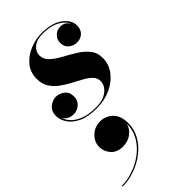

<svg xmlns="http://www.w3.org/2000/svg" viewBox="-283 -537 1001 1001"><g transform="rotate(-45 217.5 -36.5)"><path d="M41.3 162.6Q41.3 126.5 69.9 99.2Q98.6 72 138.4 72Q179 72 207.9 100Q236.8 127.9 236.8 182.6Q236.8 229 214.2 268.1Q191.7 307.1 154.3 335.7Q116.9 364.3 71.8 380Q26.6 395.8 -18.3 395.8V389.9Q22.5 389.9 65.9 375.1Q109.4 360.4 146.5 332.6Q183.6 304.9 206.4 265.9Q229.2 226.8 228.8 178.5Q222.4 208 195.6 228.9Q168.7 249.8 130.9 249.8Q88.1 249.8 64.7 223.5Q41.3 197.3 41.3 162.6ZM392.8 -391.1Q384.5 -419.7 347.5 -441.3Q310.5 -462.9 250 -462.9Q205.8 -462.9 182 -442.4Q158.2 -421.9 158.2 -395Q158.2 -365.7 180.9 -344.6Q203.6 -323.5 237.2 -305.3Q270.8 -287.1 304.2 -266.8Q337.6 -246.6 360.4 -219.2Q383.1 -191.9 383.1 -152.1Q383.1 -105 354.6 -67.9Q326.2 -30.8 279.2 -9.3Q232.2 12.2 176 12.2Q111.3 12.2 71.8 -6.8Q32.2 -25.9 14.2 -54.2Q-3.9 -82.5 -3.9 -110.1Q-3.9 -144.5 18.6 -163.2Q41 -181.9 67.1 -181.9Q89.6 -181.9 112.3 -165.8Q135 -149.7 135 -116Q135 -85.9 114.3 -68.5Q93.5 -51 68.1 -51Q44.2 -51 27.8 -63Q11.5 -75 8.5 -87.6Q13.9 -64.9 32.8 -43.5Q51.8 -22 86.9 -8.1Q122.1 5.9 176 5.9Q228.5 5.9 259.2 -18.1Q289.8 -42 289.8 -75Q289.8 -97.4 273.3 -114.3Q256.8 -131.1 230.8 -145.5Q204.8 -159.9 175.8 -175Q146.7 -190.2 120.7 -209.4Q94.7 -228.5 78.2 -254.6Q61.8 -280.8 61.8 -317.1Q61.8 -366.7 90.5 -400.6Q119.1 -434.6 162.4 -451.9Q205.6 -469.2 249 -469.2Q324.2 -469.2 366.1 -437.9Q408 -406.5 408 -367.4Q408 -336.7 389.8 -319.8Q371.6 -303 345.5 -303Q323 -303 302 -318.5Q281 -334 281 -364Q281 -390.1 299.1 -407.1Q317.1 -424.1 341.1 -424.1Q361.6 -424.1 373.8 -415.3Q386 -406.5 392.8 -391.1Z"/></g></svg>

Font: Bodoni* 36
Style: Bold Italic
Weight: 700
Italic angle: -13°
Version: Version 2.000; ttfautohint (v1.8.1)